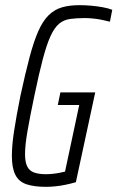

<svg xmlns="http://www.w3.org/2000/svg" viewBox="-20 -716 455 744"><path d="M158 8Q112 8 82.5 -2Q53 -12 39.5 -38.5Q26 -65 26 -112Q26 -152 34.5 -208Q43 -264 59 -344Q78 -432 94.5 -494Q111 -556 128.5 -595.5Q146 -635 168.5 -657Q191 -679 220 -687.5Q249 -696 289 -696Q309 -696 332.5 -694Q356 -692 378 -688Q400 -684 415 -678L406 -632Q391 -636 373 -639.5Q355 -643 338 -644.5Q321 -646 309 -646Q276 -646 251.5 -642.5Q227 -639 209 -624Q191 -609 176 -576.5Q161 -544 146 -487.5Q131 -431 113 -344Q96 -263 86.5 -208Q77 -153 77 -119Q77 -88 85.5 -71Q94 -54 112 -47.5Q130 -41 158 -41Q171 -41 185 -42.5Q199 -44 211.5 -46.5Q224 -49 232 -51L287 -309H204L214 -358H349L274 -10Q257 -5 236 -0.5Q215 4 195 6Q175 8 158 8Z"/></svg>

Font: Saira ExtraCondensed Light
Style: Italic
Weight: 300
Width: 2
Italic angle: -12°
Designer: Hector Gatti with collaboration of the Omnibus-Type team
Foundry: Omnibus-Type
Version: Version 1.101